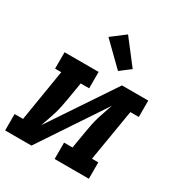

<svg xmlns="http://www.w3.org/2000/svg" viewBox="-184 -899 964 1025"><g transform="rotate(30 298.0 -386.0)"><path d="M-4 0V-101H48L100 -419H62V-520H272V-419H220L202 -312Q198 -288 193 -263.5Q188 -239 181 -215.5Q174 -192 165.5 -168.5Q157 -145 149 -121L416 -520H578V-419H526L473 -101H512V0H301V-101H353L371 -208Q375 -232 380 -256.5Q385 -281 392 -304.5Q399 -328 407.5 -351.5Q416 -375 424 -399L158 0ZM359 -576 224 -708 308 -772 422 -624Z"/></g></svg>

Font: Iosevka Etoile Oblique
Style: Bold
Weight: 700
Italic angle: -9°
Designer: Belleve Invis
Foundry: Belleve Invis
Version: Version 15.5.2; ttfautohint (v1.8.4)